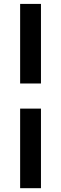

<svg xmlns="http://www.w3.org/2000/svg" viewBox="-20 -796 313 982"><path d="M83 -776H189.5V-369H83ZM83 -240.5H189.5V166.5H83Z"/></svg>

Font: Lato Heavy
Style: Italic
Weight: 800
Italic angle: -7°
Designer: Lukasz Dziedzic
Foundry: tyPoland Lukasz Dziedzic
Version: Version 2.007; 2014-02-27